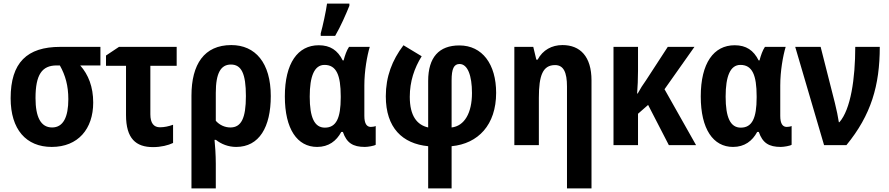

<svg xmlns="http://www.w3.org/2000/svg" viewBox="-20 -805 4931 1065"><path d="M497 -236C497 -324 470 -391 425 -442H537V-545H314C130 -545 39 -458 39 -260C39 -87 125 10 267 10C413 10 497 -90 497 -236ZM177 -261C177 -391 213 -442 294 -442H312C343 -387 359 -329 359 -255C359 -156 331 -98 269 -98C206 -98 177 -156 177 -261Z M960 -545H640L568 -497V-440H679V-167C679 -36 734 11 829 11C873 11 913 1 940 -12V-113C915 -104 891 -99 867 -99C833 -99 814 -122 814 -171V-440H960Z M1482 -272C1482 -457 1396 -555 1263 -555C1113 -555 1042 -449 1042 -274V240H1177V103C1177 55 1173 -3 1170 -29H1178C1207 -6 1246 10 1290 10C1418 10 1482 -100 1482 -272ZM1261 -447C1319 -447 1344 -397 1344 -272C1344 -149 1318 -98 1258 -98C1228 -98 1198 -111 1177 -135V-290C1177 -400 1205 -447 1261 -447Z M1759 -606H1839C1871 -661 1898 -724 1918 -773V-785H1794C1789 -746 1770 -658 1759 -620ZM1739 10C1803 10 1846 -23 1873 -73H1882C1903 -12 1938 10 2004 10C2021 10 2056 4 2064 -2V-106C2058 -103 2046 -101 2037 -101C2015 -101 2001 -118 2001 -162V-331C2001 -411 2016 -495 2031 -545H1916C1903 -526 1893 -497 1886 -470H1881C1853 -526 1812 -554 1748 -554C1632 -554 1560 -455 1560 -270C1560 -89 1629 10 1739 10ZM1782 -97C1724 -97 1698 -154 1698 -269C1698 -383 1724 -445 1780 -445C1846 -445 1870 -388 1870 -271V-264C1870 -150 1845 -97 1782 -97Z M2218 -554C2155 -471 2120 -380 2120 -271C2120 -96 2212 -8 2355 6V240H2485V6C2632 -8 2732 -112 2732 -290C2732 -448 2656 -553 2528 -553C2415 -553 2355 -487 2355 -356V-98C2293 -112 2253 -162 2253 -268C2253 -353 2278 -427 2319 -493ZM2529 -450C2574 -450 2598 -386 2598 -289C2598 -178 2556 -106 2485 -98V-359C2485 -424 2498 -450 2529 -450Z M3100 -555C3041 -555 2991 -528 2962 -474H2955L2938 -545H2833V0H2969V-263C2969 -387 2991 -444 3059 -444C3106 -444 3125 -404 3125 -325V240H3261V-359C3261 -492 3198 -555 3100 -555Z M3832 -545H3684L3563 -359C3547 -337 3531 -312 3517 -286H3514C3517 -325 3519 -368 3519 -412V-545H3383V0H3519V-174L3575 -223L3690 0H3841L3666 -310Z M4046 10C4110 10 4153 -23 4180 -73H4189C4210 -12 4245 10 4311 10C4328 10 4363 4 4371 -2V-106C4365 -103 4353 -101 4344 -101C4322 -101 4308 -118 4308 -162V-331C4308 -411 4323 -495 4338 -545H4223C4210 -526 4200 -497 4193 -470H4188C4160 -526 4119 -554 4055 -554C3939 -554 3867 -455 3867 -270C3867 -89 3936 10 4046 10ZM4089 -97C4031 -97 4005 -154 4005 -269C4005 -383 4031 -445 4087 -445C4153 -445 4177 -388 4177 -271V-264C4177 -150 4152 -97 4089 -97Z M4391 -545 4551 0H4675C4812 -167 4860 -331 4860 -545H4724C4724 -370 4699 -198 4636 -127H4633C4629 -154 4620 -199 4611 -234L4532 -545Z"/></svg>

Font: Noto Sans Display SemiCondensed
Style: Bold
Weight: 700
Width: 4
Designer: Monotype Design Team
Foundry: Monotype Imaging Inc.
Version: Version 1.900